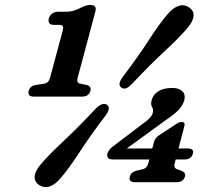

<svg xmlns="http://www.w3.org/2000/svg" viewBox="-20 -737 877 776"><path d="M198.5 -636.5Q170.5 -636.5 177.5 -663Q180.5 -674.5 190.8 -682Q201 -689.5 215 -689.5H243.5Q265.5 -689.5 281.2 -695Q297 -700.5 313.5 -709Q331.5 -717 345 -717Q372.5 -717 365.5 -690.5L293.5 -421.5Q288.5 -403 303.5 -399L330.5 -393.5Q350 -388.5 345.5 -369.5Q339 -346.5 311 -346.5H118Q89.5 -346.5 96 -369.5Q101 -389.5 124.5 -393.5L159.5 -399Q177 -402 182 -422L232.5 -609.5Q237 -626 233.5 -631.2Q230 -636.5 218.5 -636.5ZM602 -162Q607 -179.5 621 -189L687 -232.5Q697 -239.5 702.8 -241.8Q708.5 -244 714 -244Q730 -244 725 -226.5L701.5 -137H739Q765 -137 759.5 -116Q753.5 -92.5 726.5 -92.5H690L685.5 -75.5Q681 -58 696 -53L712.5 -47.5Q732 -39.5 727.5 -23.5Q721 -0.5 693 -0.5H527Q498.5 -0.5 505 -23.5Q509.5 -42 533 -47.5L557 -53Q574 -57 579 -75.5L583.5 -92.5H437Q408 -92.5 414.5 -118Q416.5 -124.5 422.8 -132.5Q429 -140.5 443.5 -150.5L556.5 -236.5Q592.5 -261 597 -279Q601.5 -294 594.8 -304.2Q588 -314.5 593 -332.5Q598.5 -354 619.5 -367.8Q640.5 -381.5 676 -381.5Q703 -381.5 717 -368.2Q731 -355 724.5 -330.5Q720 -315 706 -297.5Q692 -280 651.5 -252.5L492.5 -137H595.5ZM514.5 -399Q500 -384 490 -380.2Q480 -376.5 470 -383.5Q453.5 -394.5 476 -426Q539 -509 581.5 -575Q624 -641 658 -680.5Q680 -706 702.2 -713.2Q724.5 -720.5 745 -706.5Q764.5 -693 762.2 -671.5Q760 -650 738.5 -625Q706 -586 646.5 -531Q587 -476 514.5 -399ZM367 -298Q395 -325.5 412.5 -313.5Q429.5 -301.5 407 -270.5Q345 -189 301.5 -122Q258 -55 224.5 -16.5Q202.5 9.5 180 16.8Q157.5 24 137 10Q118 -3.5 120.2 -25Q122.5 -46.5 143.5 -71.5Q176.5 -110.5 236.8 -166.8Q297 -223 367 -298Z"/></svg>

Font: Fraunces 9pt S100 SemiBold
Style: Italic
Weight: 600
Italic angle: -16°
Version: Version 1.000; ttfautohint (v1.8.3)